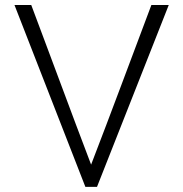

<svg xmlns="http://www.w3.org/2000/svg" viewBox="-20 -730 716 750"><path d="M313.5 0 36.6 -710.4H102.1Q126 -647 154.3 -571Q182.6 -495.1 213.4 -412.8Q244.1 -330.6 275.1 -247.6Q306.2 -164.6 335.9 -86.9Q395.5 -241.7 454.1 -398.2Q512.7 -554.7 571.3 -710.4H639.2L358.9 0Z"/></svg>

Font: Comme ExtraLight
Style: Regular
Weight: 250
Version: Version 1.000;gftools[0.9.27]